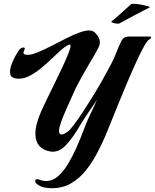

<svg xmlns="http://www.w3.org/2000/svg" viewBox="-20 -789 819 1015"><path d="M253 206Q234 206 213.5 202Q193 198 173 182Q166 176 166 169Q166 158 178 158Q181 158 187 160Q206 168 223 168Q258 168 287 142.5Q316 117 340.5 76Q365 35 385 -10.5Q405 -56 420.5 -97Q436 -138 447 -163Q459 -188 470.5 -212.5Q482 -237 493 -262Q463 -218 436 -177.5Q409 -137 399 -119Q368 -66 333 -26.5Q298 13 259 13Q250 13 246 12Q167 -3 167 -82Q167 -107 175 -137Q183 -167 198 -201Q212 -232 231.5 -272Q251 -312 272 -355Q293 -398 311.5 -437.5Q330 -477 341.5 -506Q353 -535 353 -547Q353 -556 346 -553Q329 -547 306 -527Q283 -507 256 -481Q229 -455 199.5 -430.5Q170 -406 139.5 -389.5Q109 -373 80 -373Q73 -373 65.5 -374Q58 -375 50 -378Q33 -384 33 -408Q33 -431 46.5 -462.5Q60 -494 80 -523Q85 -531 92 -534.5Q99 -538 103 -538Q111 -538 111 -531Q111 -528 108 -523Q107 -519 105.5 -516Q104 -513 104 -511Q104 -504 111 -501.5Q118 -499 126 -499Q147 -499 181 -513Q215 -527 254.5 -547.5Q294 -568 333.5 -588Q373 -608 407 -619.5Q441 -631 463 -627Q473 -625 481.5 -617Q490 -609 497 -599Q508 -583 508 -566Q508 -553 501 -538.5Q494 -524 483 -504Q471 -484 454.5 -456.5Q438 -429 421.5 -399.5Q405 -370 391.5 -344.5Q378 -319 371 -302Q351 -258 332 -215.5Q313 -173 302 -141Q292 -112 292 -97Q292 -78 306 -78Q313 -78 321.5 -82.5Q330 -87 338 -93Q350 -102 370.5 -129Q391 -156 417 -195.5Q443 -235 470.5 -279.5Q498 -324 522.5 -367.5Q547 -411 566 -447.5Q585 -484 593 -506Q609 -547 621 -571.5Q633 -596 662 -596H771Q779 -596 779 -591Q779 -586 770 -581Q759 -576 739.5 -540.5Q720 -505 696 -452Q672 -399 647 -339.5Q622 -280 599 -223.5Q576 -167 559.5 -125.5Q543 -84 536 -68Q517 -24 491.5 24Q466 72 432.5 113.5Q399 155 355 180.5Q311 206 253 206ZM611 -665Q607 -663 595 -664.5Q583 -666 574 -669.5Q565 -673 570 -676Q582 -685 602 -703Q622 -721 642 -739Q662 -757 672 -766Q675 -769 686 -769Q700 -769 722.5 -765Q745 -761 760.5 -756.5Q776 -752 770 -749Q758 -743 734.5 -731Q711 -719 685 -705Q659 -691 638.5 -680Q618 -669 611 -665Z"/></svg>

Font: Praise
Style: Regular
Weight: 400
Designer: Robert E. Leuschke
Foundry: Robert E. Leuschke
Version: Version 1.100; ttfautohint (v1.8.3)